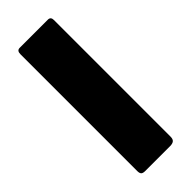

<svg xmlns="http://www.w3.org/2000/svg" viewBox="-243 -776 810 810"><g transform="rotate(-45 161.5 -371.0)"><path d="M246 -742Q263 -742 263 -723V-27Q263 -12 255.5 -6Q248 0 233 0H85Q71 0 66 -5.5Q61 -11 61 -23V-721Q61 -742 78 -742Z"/></g></svg>

Font: Libre Franklin ExtraBold
Style: Regular
Weight: 800
Designer: Pablo Impallari, Rodrigo Fuenzalida, Nhung Nguyen
Foundry: Impallari Type
Version: Version 3.000